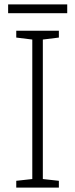

<svg xmlns="http://www.w3.org/2000/svg" viewBox="-20 -854 342 874"><path d="M248 0H54V-31L127 -39V-674L54 -683V-714H248V-683L175 -674V-39L248 -31ZM286 -834V-794H17V-834Z"/></svg>

Font: Noto Sans Thaana ExtraLight
Style: Regular
Weight: 200
Designer: David Williams
Foundry: Google Inc.
Version: Version 3.001; ttfautohint (v1.8.4.7-5d5b)